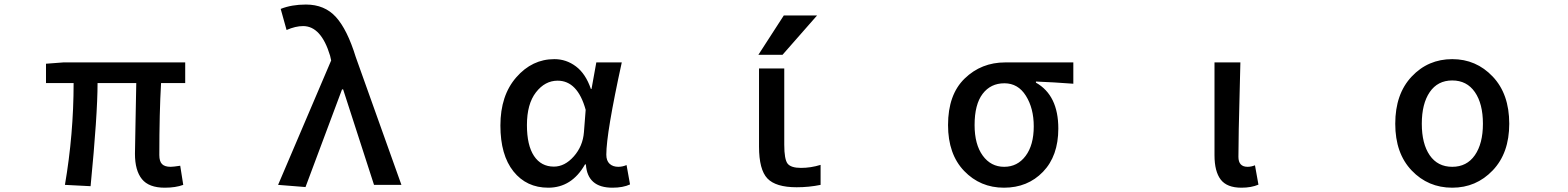

<svg xmlns="http://www.w3.org/2000/svg" viewBox="-20 -830 7040 862"><path d="M719.7 12.7Q648.4 12.7 617.2 -25.9Q585.9 -64.5 585.9 -139.6Q585.9 -162.1 588.4 -279.8Q590.8 -397.5 591.8 -457H418Q418 -315.4 386.7 5.9L271.5 0Q310.5 -227.5 310.5 -457H186.5V-543.9L264.6 -549.8H811.5V-457H703.1Q695.3 -324.2 695.3 -133.8Q695.3 -105.5 707.5 -93.3Q719.7 -81.1 746.1 -81.1Q757.8 -81.1 789.1 -85.9L802.7 0Q768.6 12.7 719.7 12.7Z M1351.6 9.8 1228.5 0 1466.8 -558.6 1461.9 -580.1Q1421.9 -712.9 1340.8 -712.9Q1306.6 -712.9 1266.6 -695.3L1240.2 -790Q1289.1 -809.6 1353.5 -809.6Q1437.5 -809.6 1488.3 -753.4Q1539.1 -697.3 1577.1 -574.2L1782.2 0H1659.2L1520.5 -428.7H1515.6Z M2441.4 12.7Q2343.8 12.7 2285.2 -60.5Q2226.6 -133.8 2226.6 -266.6Q2226.6 -401.4 2297.9 -482.9Q2369.1 -564.5 2468.8 -564.5Q2522.5 -564.5 2565.9 -531.7Q2609.4 -499 2632.8 -430.7H2635.7L2657.2 -549.8H2771.5Q2702.1 -232.4 2702.1 -135.7Q2702.1 -108.4 2716.8 -94.7Q2731.4 -81.1 2755.9 -81.1Q2774.4 -81.1 2793 -88.9L2808.6 -2Q2777.3 12.7 2729.5 12.7Q2617.2 12.7 2610.4 -91.8H2606.4Q2546.9 12.7 2441.4 12.7ZM2466.8 -82Q2515.6 -82 2556.2 -127.9Q2596.7 -173.8 2601.6 -236.3L2609.4 -336.9Q2573.2 -467.8 2483.4 -467.8Q2426.8 -467.8 2386.2 -415.5Q2345.7 -363.3 2345.7 -268.6Q2345.7 -177.7 2377.4 -129.9Q2409.2 -82 2466.8 -82Z M3499 -760.7H3648.4L3493.2 -584H3384.8ZM3501 -180.7Q3501 -114.3 3516.1 -95.2Q3531.2 -76.2 3576.2 -76.2Q3620.1 -76.2 3664.1 -89.8V0Q3612.3 10.7 3556.6 10.7Q3462.9 10.7 3425.3 -28.8Q3387.7 -68.4 3387.7 -171.9V-522.5H3501Z M4236.3 -268.6Q4236.3 -405.3 4311 -477.5Q4385.7 -549.8 4493.2 -549.8H4798.8V-454.1Q4710 -460.9 4630.9 -463.9V-459Q4731.4 -402.3 4731.4 -252.9Q4731.4 -129.9 4662.6 -58.6Q4593.8 12.7 4487.3 12.7Q4380.9 12.7 4308.6 -62.5Q4236.3 -137.7 4236.3 -268.6ZM4621.1 -262.7Q4621.1 -343.8 4585.9 -399.9Q4550.8 -456.1 4489.3 -456.1Q4427.7 -456.1 4391.6 -408.7Q4355.5 -361.3 4355.5 -268.6Q4355.5 -181.6 4392.1 -131.3Q4428.7 -81.1 4488.3 -81.1Q4547.9 -81.1 4584.5 -129.9Q4621.1 -178.7 4621.1 -262.7Z M5553.7 12.7Q5488.3 12.7 5460.4 -23.9Q5432.6 -60.5 5432.6 -132.8V-549.8H5548.8Q5547.9 -502 5545.4 -411.1Q5543 -320.3 5541.5 -250Q5540 -179.7 5540 -126Q5540 -81.1 5581.1 -81.1Q5597.7 -81.1 5614.3 -87.9L5629.9 -1Q5597.7 12.7 5553.7 12.7Z M6500 12.7Q6391.6 12.7 6317.9 -64.5Q6244.1 -141.6 6244.1 -274.4Q6244.1 -408.2 6317.9 -486.3Q6391.6 -564.5 6500 -564.5Q6607.4 -564.5 6681.6 -486.3Q6755.9 -408.2 6755.9 -274.4Q6755.9 -142.6 6681.6 -64.9Q6607.4 12.7 6500 12.7ZM6637.7 -274.4Q6637.7 -364.3 6601.6 -416.5Q6565.4 -468.8 6500 -468.8Q6434.6 -468.8 6398.9 -416.5Q6363.3 -364.3 6363.3 -274.4Q6363.3 -184.6 6398.9 -132.8Q6434.6 -81.1 6500 -81.1Q6565.4 -81.1 6601.6 -133.3Q6637.7 -185.5 6637.7 -274.4Z"/></svg>

Font: Gen Shin Gothic Monospace Medium
Style: Regular
Weight: 500
Designer: [Source Han Sans]
Ryoko NISHIZUKA  (kana & ideographs); Paul D. Hunt (Latin, Greek & Cyrillic); Wenlong ZHANG  (bopomofo
Version: Version 1.002.20150607